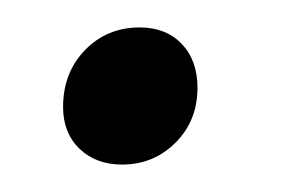

<svg xmlns="http://www.w3.org/2000/svg" viewBox="-20 -124 216 140"><path d="M26 -46Q26 -71 42 -87.5Q58 -104 82 -104Q101 -104 112.5 -92Q124 -80 124 -60Q124 -36 108 -20Q92 -4 69 -4Q50 -4 38 -15.5Q26 -27 26 -46Z"/></svg>

Font: Barlow Condensed Light
Style: Italic
Weight: 300
Width: 3
Italic angle: -7°
Designer: Jeremy Tribby
Foundry: Tribby Type
Version: Version 1.408